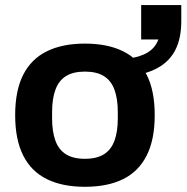

<svg xmlns="http://www.w3.org/2000/svg" viewBox="-20 -706 717 738"><path d="M306.4 12Q219.5 12 159.7 -17.7Q99.8 -47.4 69.1 -108.5Q38.3 -169.7 38.3 -263.2Q38.3 -357.8 69.1 -418.4Q99.8 -479 159.7 -508.7Q219.5 -538.4 306.4 -538.4Q394 -538.4 453.6 -508.7Q513.2 -479 543.9 -418.4Q574.7 -357.8 574.7 -263.2Q574.7 -169.7 543.9 -108.5Q513.2 -47.4 453.6 -17.7Q394 12 306.4 12ZM306.4 -95.6Q351.6 -95.6 379.4 -113Q407.3 -130.4 420 -165.2Q432.8 -200 432.8 -251.4V-274.8Q432.8 -326.2 420 -361.1Q407.3 -396 379.4 -413.4Q351.6 -430.8 306.4 -430.8Q261.2 -430.8 233.5 -413.4Q205.7 -396 193 -361.1Q180.2 -326.2 180.2 -274.8V-251.4Q180.2 -200 193 -165.2Q205.7 -130.4 233.5 -113Q261.2 -95.6 306.4 -95.6ZM467 -411.1V-480.1Q515.9 -485.6 546.3 -503.6Q576.8 -521.6 588.7 -554.3H522.6V-686.4H676.8V-625.3Q676.8 -558.7 654 -514Q631.1 -469.3 584.7 -444.2Q538.3 -419.1 467 -411.1Z"/></svg>

Font: Archivo SemiBold
Style: Regular
Weight: 600
Designer: Hector Gatti
Foundry: Omnibus-Type
Version: Version 2.001